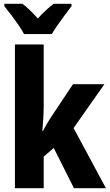

<svg xmlns="http://www.w3.org/2000/svg" viewBox="-20 -995 580 1015"><path d="M211 -441Q211 -406 209 -371Q207 -336 204 -302H207Q218 -324 230.5 -345Q243 -366 254 -382L366 -550H532L369 -318L540 0H371L264 -213L211 -167V0H59V-760H211ZM107 -815Q97 -835 78 -862.5Q59 -890 38.5 -917Q18 -944 3 -962V-975H99Q138 -945 180 -897Q203 -923 223.5 -941.5Q244 -960 264 -975H358V-962Q343 -943 323.5 -916.5Q304 -890 285 -863Q266 -836 254 -815Z"/></svg>

Font: Noto Sans Condensed ExtraBold
Style: Regular
Weight: 800
Width: 3
Designer: Monotype Design Team
Foundry: Monotype Imaging Inc.
Version: Version 2.013; ttfautohint (v1.8.4.7-5d5b)